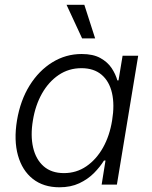

<svg xmlns="http://www.w3.org/2000/svg" viewBox="-20 -775 636 806"><path d="M229.5 11.2Q162.6 11.2 117.9 -23.9Q73.2 -59.1 55.4 -122.6Q37.6 -186 51.3 -269.5Q65.4 -353.5 104.2 -416Q143.1 -478.5 199.7 -513.4Q256.3 -548.3 322.8 -548.3Q370.6 -548.3 401.1 -531.5Q431.6 -514.6 448.5 -489.3Q465.3 -463.9 472.7 -437.5H477.5L494.6 -541H560.1L470.7 0H406.7L422.9 -101.1H416.5Q399.9 -74.2 374.3 -48.3Q348.6 -22.5 312.7 -5.6Q276.9 11.2 229.5 11.2ZM248.5 -48.3Q300.8 -48.3 342.5 -76.9Q384.3 -105.5 412.4 -155.3Q440.4 -205.1 450.7 -270Q461.4 -335 450.2 -384.3Q439 -433.6 406.5 -461.2Q374 -488.8 321.8 -488.8Q268.6 -488.8 226.3 -460.2Q184.1 -431.6 156.2 -382.3Q128.4 -333 118.2 -270Q107.4 -206.5 118.9 -156.2Q130.4 -106 163.1 -77.1Q195.8 -48.3 248.5 -48.3ZM324.7 -613.8 259.3 -754.9H334L379.4 -613.8Z"/></svg>

Font: Inter 17pt Light
Style: Italic
Weight: 300
Italic angle: -9.3988°
Version: Version 4.001;git-66647c0bb